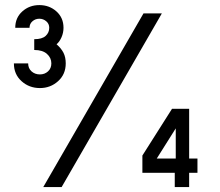

<svg xmlns="http://www.w3.org/2000/svg" viewBox="-20 -754 888 774"><path d="M141 -399Q97.5 -399 66.8 -426.8Q36 -454.5 36 -498.5H93.5Q93.5 -478.5 107.2 -466.2Q121 -454 141 -454Q160 -454 173.5 -466.2Q187 -478.5 187 -498.5Q187 -521 169.2 -536.8Q151.5 -552.5 118 -552.5V-596Q149.5 -596 164 -609.2Q178.5 -622.5 178.5 -642Q178.5 -658 166.5 -668.2Q154.5 -678.5 138.5 -678.5Q122.5 -678.5 110.8 -668.2Q99 -658 99 -642H41.5Q41.5 -682.5 70 -708Q98.5 -733.5 138.5 -733.5Q179 -733.5 207.5 -708Q236 -682.5 236 -642Q236 -622 228 -603.8Q220 -585.5 208 -575.5Q226.5 -559.5 235.8 -541.5Q245 -523.5 245 -498.5Q245 -454.5 214.2 -426.8Q183.5 -399 141 -399ZM154.5 0 558.5 -700H632.5L228.5 0ZM684.5 0V-57.5H554V-127L673.5 -315.5H742.5V-115H776V-57.5H742.5V0ZM612 -115H688.5V-236.5Z"/></svg>

Font: Urbanist Medium
Style: Regular
Weight: 500
Designer: Corey Hu
Foundry: Corey Hu
Version: Version 1.321; ttfautohint (v1.8.4.7-5d5b)